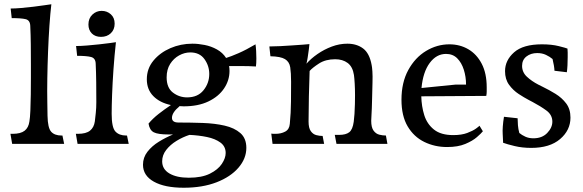

<svg xmlns="http://www.w3.org/2000/svg" viewBox="-20 -675 2737 901"><path d="M37 0 29 -47H39Q77 -47 95.5 -61.5Q114 -76 118 -105Q121 -122 122.5 -156Q124 -190 124.5 -231.5Q125 -273 125 -310.5Q125 -348 125 -372Q125 -419 124.5 -465.5Q124 -512 122 -554Q121 -580 100.5 -585Q80 -590 35 -590L30 -635Q51 -635 79.5 -637.5Q108 -640 137.5 -643.5Q167 -647 189.5 -650.5Q212 -654 221 -655Q216 -613 212 -555Q208 -497 205.5 -432.5Q203 -368 202 -306.5Q201 -245 202 -196L203 -132Q204 -75 220 -57Q236 -39 269 -39H273L281 0Z M344 0 336 -47H346Q384 -47 402.5 -62Q421 -77 425 -105Q427 -121 429.5 -145Q432 -169 432 -195Q432 -242 431.5 -288.5Q431 -335 429 -377Q428 -402 407.5 -407.5Q387 -413 342 -413L337 -459Q360 -459 389 -461.5Q418 -464 446.5 -467Q475 -470 496 -473Q517 -476 524 -477Q517 -414 512.5 -349.5Q508 -285 506 -230.5Q504 -176 504 -141Q504 -77 521.5 -58Q539 -39 572 -39H576L584 0ZM454 -502Q427 -502 411 -518Q395 -534 395 -560Q395 -589 413.5 -606.5Q432 -624 457 -624Q482 -624 500 -608Q518 -592 518 -564Q518 -536 500 -519Q482 -502 454 -502Z M842 -176Q831 -176 822 -177V-176Q787 -147 787 -122Q787 -100 818 -100Q875 -100 931.5 -98Q988 -96 1034 -85.5Q1080 -75 1108 -50.5Q1136 -26 1136 19Q1136 69 1099 112Q1062 155 996 180.5Q930 206 842 206Q753 206 702 177.5Q651 149 651 98Q651 64 672 37Q693 10 725.5 -10Q758 -30 792 -44Q787 -44 781.5 -44Q776 -44 771 -44Q722 -44 702 -54Q682 -64 677 -95Q697 -119 724.5 -140.5Q752 -162 782 -182Q730 -193 699.5 -224Q669 -255 669 -303Q669 -353 700 -390.5Q731 -428 779.5 -449Q828 -470 883 -470Q910 -470 940.5 -464Q971 -458 998 -443Q1025 -428 1041 -403Q1064 -410 1099.5 -425.5Q1135 -441 1179 -467Q1181 -454 1182 -436Q1183 -418 1183 -401Q1183 -390 1182.5 -380Q1182 -370 1181 -363Q1149 -365 1114 -365Q1079 -365 1055 -365Q1057 -354 1057 -342Q1057 -298 1031.5 -260Q1006 -222 958 -199Q910 -176 842 -176ZM858 -218Q908 -218 935 -251.5Q962 -285 962 -328Q962 -366 939.5 -397.5Q917 -429 873 -429Q846 -429 820.5 -415Q795 -401 778.5 -375Q762 -349 762 -312Q762 -263 791.5 -240.5Q821 -218 858 -218ZM741 82Q741 119 775 139Q809 159 866 159Q927 159 965 140Q1003 121 1021 94Q1039 67 1039 43Q1039 12 1014.5 -6Q990 -24 951.5 -32Q913 -40 869 -42Q838 -32 808.5 -14Q779 4 760 28.5Q741 53 741 82Z M1259 0 1253 -48Q1258 -47 1263 -47Q1268 -47 1273 -47Q1299 -47 1318.5 -57.5Q1338 -68 1340 -94Q1345 -145 1345.5 -199Q1346 -253 1346 -291Q1346 -333 1342 -359Q1338 -385 1317.5 -397.5Q1297 -410 1249 -411L1244 -457Q1267 -457 1295.5 -458.5Q1324 -460 1352.5 -462Q1381 -464 1402.5 -465.5Q1424 -467 1432 -468Q1432 -463 1429.5 -444.5Q1427 -426 1424 -406Q1421 -386 1418 -376Q1439 -400 1470 -421.5Q1501 -443 1537 -456.5Q1573 -470 1610 -470Q1654 -470 1684 -447.5Q1714 -425 1724 -370Q1726 -362 1727.5 -340Q1729 -318 1728 -287L1726 -207Q1725 -161 1723.5 -140Q1722 -119 1722 -108Q1722 -77 1733 -62Q1744 -47 1760 -43Q1776 -39 1791 -39L1798 0H1559L1551 -42H1571Q1603 -42 1619 -54.5Q1635 -67 1640 -104Q1642 -118 1643.5 -140.5Q1645 -163 1645.5 -187Q1646 -211 1646 -229Q1646 -257 1644.5 -283Q1643 -309 1641 -323Q1635 -362 1611.5 -379.5Q1588 -397 1553 -397Q1508 -397 1477 -377Q1446 -357 1433 -342Q1431 -285 1429.5 -222.5Q1428 -160 1428 -105Q1428 -74 1438.5 -59.5Q1449 -45 1464 -41Q1479 -37 1494 -37L1501 0Z M2078 15Q2020 15 1971 -9Q1922 -33 1893 -82Q1864 -131 1864 -207Q1864 -288 1896 -346.5Q1928 -405 1979.5 -436Q2031 -467 2089 -467Q2138 -467 2177.5 -444Q2217 -421 2240.5 -376Q2264 -331 2264 -265Q2264 -255 2264 -245.5Q2264 -236 2262 -225L1957 -223Q1958 -176 1971 -134.5Q1984 -93 2016.5 -67Q2049 -41 2107 -41Q2146 -41 2172.5 -51Q2199 -61 2213.5 -71.5Q2228 -82 2230 -85L2246 -59Q2238 -49 2218 -31.5Q2198 -14 2163.5 0.5Q2129 15 2078 15ZM2073 -422Q2028 -422 1996.5 -379.5Q1965 -337 1958 -262L2118 -278H2167Q2167 -315 2156.5 -348Q2146 -381 2125.5 -401.5Q2105 -422 2073 -422Z M2473 19Q2431 19 2395.5 10.5Q2360 2 2341 -5L2339 -47Q2338 -60 2339.5 -81.5Q2341 -103 2345 -127L2409 -120Q2409 -106 2410.5 -87.5Q2412 -69 2417 -51Q2429 -41 2445.5 -33.5Q2462 -26 2483 -26Q2524 -26 2548 -51Q2572 -76 2572 -104Q2572 -136 2544 -156.5Q2516 -177 2480 -196L2461 -206Q2440 -217 2414 -234Q2388 -251 2369 -277Q2350 -303 2350 -341Q2350 -392 2392.5 -429.5Q2435 -467 2523 -467Q2569 -467 2602.5 -458.5Q2636 -450 2643 -447Q2644 -439 2644 -428.5Q2644 -418 2644 -407Q2644 -388 2643 -368.5Q2642 -349 2640 -336L2582 -343Q2581 -365 2573 -398Q2560 -409 2542 -417.5Q2524 -426 2501 -426Q2471 -426 2450.5 -410Q2430 -394 2430 -366Q2430 -336 2452.5 -315Q2475 -294 2506 -278L2526 -268Q2557 -253 2587 -234.5Q2617 -216 2637 -189.5Q2657 -163 2657 -123Q2657 -64 2608.5 -22.5Q2560 19 2473 19Z"/></svg>

Font: Maname
Style: Regular
Weight: 400
Designer: Pathum Egodawatta
Foundry: mooniak
Version: Version 1.000; ttfautohint (v1.8.4.7-5d5b)